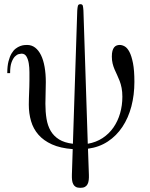

<svg xmlns="http://www.w3.org/2000/svg" viewBox="-20 -717 723 927"><path d="M628.9 -321.8Q628.9 -377 622.1 -411.9Q615.2 -446.8 605 -466.3Q594.7 -485.8 582.3 -492.9Q569.8 -500 558.1 -500Q549.8 -500 543 -497.3Q536.1 -494.6 531 -488.3Q525.9 -481.9 522.9 -471.2Q520 -460.4 520 -443.8Q520 -425.3 523.7 -410.4Q527.3 -395.5 533.2 -381.8Q539.1 -368.2 545.4 -355Q551.8 -341.8 557.6 -326.4Q563.5 -311 567.1 -292.5Q570.8 -273.9 570.8 -250Q570.8 -208 559.8 -169.9Q548.8 -131.8 527.6 -101.3Q506.3 -70.8 475.1 -50.3Q443.8 -29.8 403.8 -22.9L382.8 -666Q381.8 -681.2 379.9 -689Q377.9 -696.8 368.2 -696.8Q358.4 -696.8 356.2 -689Q354 -681.2 353 -666L332 -22.9Q291 -27.8 265.1 -43.9Q239.3 -60.1 224.6 -85.2Q210 -110.4 204.6 -143.6Q199.2 -176.8 199.2 -215.8Q199.2 -243.7 200.2 -268.3Q201.2 -293 201.2 -320.8Q201.2 -360.8 195.3 -394Q189.5 -427.2 178 -450.7Q166.5 -474.1 149.7 -487.1Q132.8 -500 110.8 -500Q106 -500 97.2 -499.3Q88.4 -498.5 77.6 -494.6Q66.9 -490.7 55.9 -482.4Q44.9 -474.1 35.9 -459Q26.9 -443.8 21 -420.7Q15.1 -397.5 15.1 -363.8H28.8Q28.8 -397.5 35.9 -416.3Q43 -435.1 52.2 -444.3Q61.5 -453.6 70.8 -455.8Q80.1 -458 84 -458Q99.6 -458 107.7 -444.3Q115.7 -430.7 118.9 -410.9Q122.1 -391.1 122.1 -368.7Q122.1 -346.2 122.1 -329.1Q122.1 -312.5 121.6 -298.3Q121.1 -284.2 120.6 -270.5Q120.1 -256.8 119.6 -242.7Q119.1 -228.5 119.1 -211.9Q119.1 -169.4 129.9 -132.3Q140.6 -95.2 165.5 -66.7Q190.4 -38.1 231 -19.8Q271.5 -1.5 331.1 2.9L327.1 127Q326.7 140.6 327.9 152.1Q329.1 163.6 333.5 172.1Q337.9 180.7 345.9 185.3Q354 189.9 368.2 189.9Q381.8 189.9 390.1 185.3Q398.4 180.7 402.8 172.1Q407.2 163.6 408.4 152.1Q409.7 140.6 409.2 127L404.8 1Q459 -6.3 500.7 -33.9Q542.5 -61.5 571 -104.5Q599.6 -147.5 614.3 -203.1Q628.9 -258.8 628.9 -321.8Z"/></svg>

Font: Galatia SIL
Style: Regular
Weight: 400
Designer: Development by SIL's NRSI team
Version: Version 2.1